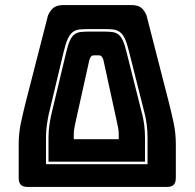

<svg xmlns="http://www.w3.org/2000/svg" viewBox="-20 -740 770 760"><path d="M640 0H90Q71 0 62.5 -8.5Q54 -17 54 -36V-170Q54 -214 63.5 -257.5Q73 -301 83 -340L170 -679Q180 -701 193.5 -710.5Q207 -720 232 -720H499Q524 -720 537.5 -710.5Q551 -701 560 -679L647 -340Q657 -301 666.5 -257.5Q676 -214 676 -170V-36Q676 -17 667.5 -8.5Q659 0 640 0ZM162 -90H564V-193Q564 -221 561 -245Q558 -269 554 -285L491 -535Q483 -568 474.5 -586.5Q466 -605 454 -613.5Q442 -622 426 -623.5Q410 -625 387 -625H336Q313 -625 296.5 -623.5Q280 -622 268.5 -613.5Q257 -605 248.5 -586.5Q240 -568 232 -535L173 -288Q169 -270 165.5 -245.5Q162 -221 162 -193ZM172 -193Q172 -221 175.5 -244.5Q179 -268 183 -286L242 -533Q249 -563 257 -580Q265 -597 275.5 -604.5Q286 -612 300.5 -613.5Q315 -615 336 -615H387Q408 -615 422.5 -613.5Q437 -612 447.5 -604.5Q458 -597 466 -580Q474 -563 481 -533L544 -283Q548 -267 551 -244Q554 -221 554 -193V-100H172ZM272 -210V-189H450V-210Q450 -220 447.5 -234.5Q445 -249 442 -261L389 -504Q385 -514 381.5 -517.5Q378 -521 370 -521H353Q345 -521 341.5 -517.5Q338 -514 334 -504L280 -261Q277 -249 274.5 -234.5Q272 -220 272 -210Z"/></svg>

Font: Bungee Inline
Style: Regular
Weight: 400
Version: Version 1.000;PS 1.0;hotconv 1.0.72;makeotf.lib2.5.5900